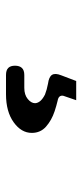

<svg xmlns="http://www.w3.org/2000/svg" viewBox="163 -225 274 640"><g transform="rotate(90 300.0 95.0)"><path d="M230 212Q214 212 206.5 204.5Q199 197 199 182Q199 167 206.5 159Q214 151 230 151H273Q296 151 310 139.5Q324 128 324 115Q323 96 295 82Q280 76 259 72Q236 69 229.5 58.5Q223 48 231 28L250 -22H314L301 16Q297 25 300.5 31.5Q304 38 316 40Q333 44 351 50Q381 60 402 78.5Q423 97 423 126Q423 161 387.5 186.5Q352 212 294 212Z"/></g></svg>

Font: Maple Mono NL SemiBold
Style: Regular
Weight: 600
Monospace: yes
Designer: subframe7536
Version: Version 7.000